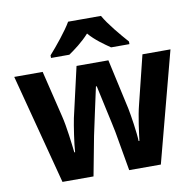

<svg xmlns="http://www.w3.org/2000/svg" viewBox="-84 -945 958 938"><g transform="rotate(-10 395.5 -476.0)"><path d="M477 -859H314C290 -817 235 -750 201 -712V-699H292C321 -719 362 -749 395 -786C426 -749 469 -720 499 -699H590V-712C554 -753 502 -814 477 -859ZM448 -288 482 -93H639L783 -639H644L585 -400C571 -347 560 -259 556 -225H552C551 -265 537 -356 530 -390L475 -639H317L260 -390C253 -356 239 -265 237 -225H233C228 -269 218 -356 205 -408L149 -639H8L151 -93H305L342 -288C350 -328 383 -477 393 -524H397C406 -479 440 -330 448 -288Z"/></g></svg>

Font: Noto Sans Kannada UI SemiCondensed
Style: Bold
Weight: 700
Width: 4
Designer: Jelle Bosma - Monotype Design Team
Foundry: Monotype Imaging Inc.
Version: Version 2.005